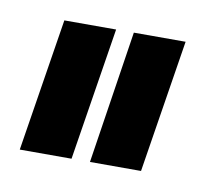

<svg xmlns="http://www.w3.org/2000/svg" viewBox="-38 -700 290 271"><g transform="rotate(10 107.0 -565.0)"><path d="M35.2 -660.2 4.9 -469.7H79.1L109.4 -660.2ZM134.8 -660.2 105.5 -469.7H178.7L209 -660.2Z"/></g></svg>

Font: Geo
Style: Oblique
Weight: 500
Italic angle: -11°
Version: Version 001.2